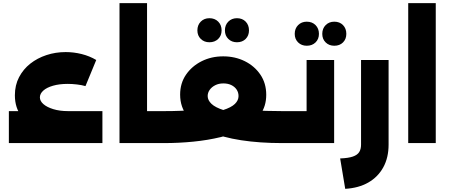

<svg xmlns="http://www.w3.org/2000/svg" viewBox="-20 -904 2845 1213"><path d="M410 -58Q311 -58 235.5 -85.5Q160 -113 117 -167.5Q74 -222 74 -302Q74 -366 100.5 -416.5Q127 -467 171.5 -502Q216 -537 273.5 -556Q331 -575 395 -575Q446 -575 496 -562.5Q546 -550 588 -525L520 -360Q496 -367 465.5 -370.5Q435 -374 408 -374Q355 -374 315 -362.5Q275 -351 253.5 -331.5Q232 -312 232 -289Q232 -266 254 -246.5Q276 -227 316.5 -214.5Q357 -202 410 -202ZM36 0V-202H627V0Z M901 0V-202H1017V0ZM735 0V-884H909V0ZM1017 0V-202Q1025 -202 1031 -174.5Q1037 -147 1037 -102Q1037 -56 1031 -28Q1025 0 1017 0Z M1017 0V-202Q1073 -202 1121.5 -204Q1170 -206 1211 -208Q1219 -209 1225 -202Q1231 -195 1237.5 -188.5Q1244 -182 1250 -182Q1337 -192 1389 -208.5Q1441 -225 1464 -247.5Q1487 -270 1487 -297Q1487 -320 1475 -338Q1463 -356 1441.5 -366.5Q1420 -377 1391 -377Q1362 -377 1339.5 -365.5Q1317 -354 1304.5 -336Q1292 -318 1292 -297Q1292 -271 1316 -248Q1340 -225 1393.5 -208Q1447 -191 1537 -181Q1544 -181 1550 -188Q1556 -195 1562.5 -201.5Q1569 -208 1575 -207Q1616 -205 1662.5 -203.5Q1709 -202 1762 -202V0Q1621 0 1503.5 -18Q1386 -36 1299.5 -73Q1213 -110 1165.5 -168Q1118 -226 1118 -306Q1118 -378 1155 -432Q1192 -486 1253.5 -517Q1315 -548 1390 -548Q1465 -548 1526.5 -517.5Q1588 -487 1625 -432.5Q1662 -378 1662 -305Q1662 -233 1624.5 -181Q1587 -129 1522.5 -93.5Q1458 -58 1375 -38Q1292 -18 1200.5 -9Q1109 0 1017 0ZM1762 0V-202Q1771 -202 1776.5 -174.5Q1782 -147 1782 -102Q1782 -56 1776.5 -28Q1771 0 1762 0ZM1017 0Q1008 0 1002.5 -28Q997 -56 997 -102Q997 -147 1002.5 -174.5Q1008 -202 1017 -202ZM1477 -637Q1444 -637 1422.5 -658Q1401 -679 1401 -712Q1401 -746 1422.5 -767.5Q1444 -789 1477 -789Q1511 -789 1532 -767.5Q1553 -746 1553 -712Q1553 -679 1532 -658Q1511 -637 1477 -637ZM1303 -637Q1270 -637 1248.5 -658Q1227 -679 1227 -712Q1227 -746 1248.5 -767.5Q1270 -789 1303 -789Q1337 -789 1358.5 -767.5Q1380 -746 1380 -712Q1380 -679 1358.5 -658Q1337 -637 1303 -637Z M1917 -525H2091V0H1762V-202H1917ZM1762 0Q1753 0 1747.5 -28Q1742 -56 1742 -102Q1742 -147 1747.5 -174.5Q1753 -202 1762 -202ZM2092 -615Q2059 -615 2037.5 -636Q2016 -657 2016 -690Q2016 -724 2037.5 -745.5Q2059 -767 2092 -767Q2126 -767 2147 -745.5Q2168 -724 2168 -690Q2168 -657 2147 -636Q2126 -615 2092 -615ZM1918 -615Q1885 -615 1863.5 -636Q1842 -657 1842 -690Q1842 -724 1863.5 -745.5Q1885 -767 1918 -767Q1952 -767 1973.5 -745.5Q1995 -724 1995 -690Q1995 -657 1973.5 -636Q1952 -615 1918 -615Z M2129 97Q2181 95 2209.5 85Q2238 75 2249.5 56.5Q2261 38 2261 10V-525H2435V10Q2435 92 2401.5 153Q2368 214 2307 249Q2246 284 2161 289Z M2559 0V-884H2733V0Z"/></svg>

Font: Alexandria ExtraBold
Style: Regular
Weight: 800
Designer: Mohamed Gaber
Foundry: Kief Type Foundry
Version: Version 5.100